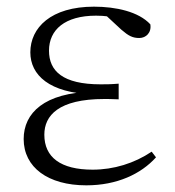

<svg xmlns="http://www.w3.org/2000/svg" viewBox="-20 -542 524 576"><path d="M239 14C331 14 403 -20 448 -70L435 -87C383 -52 321 -33 258 -33C162 -33 113 -70 113 -138C113 -195 155 -245 293 -245C303 -245 312 -245 336 -244V-291C312 -289 297 -289 282 -289C168 -289 127 -329 127 -390C127 -453 175 -495 268 -495C295 -495 313 -492 347 -485L343 -502L289 -504L344 -453C366 -434 378 -428 398 -428C418 -428 435 -444 431 -469C396 -507 328 -522 262 -522C133 -522 71 -459 71 -385C71 -317 128 -263 259 -259V-267C113 -264 51 -203 51 -125C51 -40 124 14 239 14Z"/></svg>

Font: Source Han Serif TW VF
Style: Regular
Weight: 250
Designer: Ryoko NISHIZUKA 西塚涼子 (kana & ideographs); Frank Grießhammer (Latin, Greek & Cyrillic); Wenlong ZHANG 张文龙 (bopomofo); San
Foundry: Adobe
Version: Version 2.002;hotconv 1.1.0;makeotfexe 2.6.0